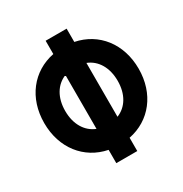

<svg xmlns="http://www.w3.org/2000/svg" viewBox="-163 -825 907 951"><g transform="rotate(-30 290.0 -350.0)"><path d="M350 0V-76C476 -101 560 -207 560 -350C560 -493 476 -599 350 -624V-700H230V-624C104 -599 20 -493 20 -350C20 -207 104 -101 230 -76V0ZM140 -350C140 -426 174 -482 230 -504V-196C174 -218 140 -274 140 -350ZM440 -350C440 -274 406 -218 350 -196V-504C406 -482 440 -426 440 -350Z"/></g></svg>

Font: CommitMono-dimboump
Style: Bold
Weight: 700
Monospace: yes
Designer: Eigil Nikolajsen
Foundry: Eigil Nikolajsen
Version: Version 1.143